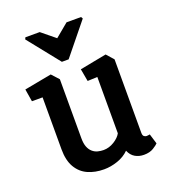

<svg xmlns="http://www.w3.org/2000/svg" viewBox="-128 -783 780 881"><g transform="rotate(-20 261.5 -342.5)"><path d="M97 -689H167L233 -635L298 -689H369L374 -680L249 -526H216L93 -680ZM230 4Q186 4 151.5 -11.5Q117 -27 97 -61Q77 -95 77 -149V-403H25L15 -464L148 -489L180 -454V-166Q180 -140 186.5 -123.5Q193 -107 204.5 -97Q216 -87 230 -83.5Q244 -80 258 -80Q285 -80 310 -95.5Q335 -111 345 -130V-405L297 -403L286 -464L416 -489L447 -454V-95Q447 -82 453 -77.5Q459 -73 465 -73Q471 -73 475 -74Q479 -75 481 -75L496 -26Q490 -19 471.5 -7.5Q453 4 425 4Q401 4 382 -7Q363 -18 353 -42Q330 -19 296.5 -7.5Q263 4 230 4Z"/></g></svg>

Font: Kreon Medium
Style: Regular
Weight: 500
Version: Version 2.002